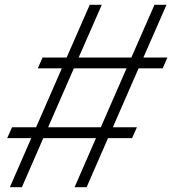

<svg xmlns="http://www.w3.org/2000/svg" viewBox="-20 -748 716 798"><path d="M290 30H340L429 -174H529L549 -219H449L556 -464H656L676 -509H576L672 -728H622L526 -509H307L403 -728H353L257 -509H157L137 -464H237L130 -219H30L10 -174H110L21 30H71L160 -174H379ZM180 -219 287 -464H506L399 -219Z"/></svg>

Font: RL Madena Oblique
Style: Regular
Weight: 400
Italic angle: -10°
Designer: I Kadek Wantara Putra
Foundry: Roughlines ID
Version: Version 1.000;Glyphs 3.1.2 (3151)